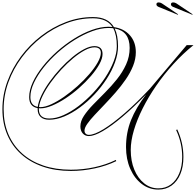

<svg xmlns="http://www.w3.org/2000/svg" viewBox="-104 -1034 1618 1586"><path d="M1401 262Q1401 147 1351 40L1360 35Q1411 144 1411 263Q1411 344 1385.5 404.5Q1360 465 1313.5 498.5Q1267 532 1204 532Q1128 532 1067.5 486Q1007 440 972 360.5Q937 281 937 181Q937 62 978 -41Q1019 -144 1104 -255Q1000 -148 908.5 -70.5Q817 7 745.5 48.5Q674 90 630 90Q599 90 579.5 68Q560 46 560 10Q560 -33 589.5 -77.5Q619 -122 665 -169.5Q711 -217 763.5 -269.5Q816 -322 862 -379.5Q908 -437 937.5 -501.5Q967 -566 967 -638Q967 -777 843 -799Q871 -743 871 -652Q871 -589 846 -519.5Q821 -450 777 -382Q733 -314 676 -253.5Q619 -193 555 -146Q491 -99 426.5 -72Q362 -45 302 -45Q256 -45 231.5 -68Q207 -91 207 -133Q207 -137 207 -141Q137 -153 137 -232Q137 -290 167 -354.5Q197 -419 249 -484.5Q301 -550 367.5 -609Q434 -668 507.5 -714Q581 -760 654.5 -786.5Q728 -813 793 -813Q809 -813 825 -811Q778 -883 664 -883Q551 -883 443.5 -842Q336 -801 242 -728.5Q148 -656 77 -561Q6 -466 -34 -356.5Q-74 -247 -74 -132Q-74 -18 -35 74Q4 166 77 232Q150 298 252.5 333Q355 368 482 368Q581 368 677.5 347Q774 326 853 287L856 297Q776 336 678 357Q580 378 482 378Q353 378 249 342Q145 306 70.5 239Q-4 172 -44 78Q-84 -16 -84 -132Q-84 -248 -43.5 -359.5Q-3 -471 69 -567.5Q141 -664 236 -737Q331 -810 440 -851.5Q549 -893 664 -893Q788 -893 837 -810Q920 -798 969 -742.5Q1018 -687 1018 -603Q1018 -546 995 -489Q972 -432 934 -377Q896 -322 851 -270.5Q806 -219 761 -172Q716 -125 678 -84.5Q640 -44 617 -11Q594 22 594 45Q594 61 604 70.5Q614 80 630 80Q675 80 751.5 33Q828 -14 926.5 -99.5Q1025 -185 1134 -301L1438 -661H1494Q1407 -591 1329 -505.5Q1251 -420 1186.5 -326.5Q1122 -233 1075 -139.5Q1028 -46 1002 42Q976 130 976 205Q976 296 1005.5 367.5Q1035 439 1087 480.5Q1139 522 1204 522Q1264 522 1308 489.5Q1352 457 1376.5 398.5Q1401 340 1401 262ZM217 -133Q217 -55 303 -55Q358 -55 420 -82.5Q482 -110 544.5 -157.5Q607 -205 664 -265.5Q721 -326 765 -393Q809 -460 835 -527Q861 -594 861 -652Q861 -746 831 -801Q813 -803 793 -803Q730 -803 658 -776.5Q586 -750 513.5 -705Q441 -660 375 -601.5Q309 -543 258 -479Q207 -415 177 -351.5Q147 -288 147 -232Q147 -162 208 -151Q213 -194 239 -248Q265 -302 305.5 -358.5Q346 -415 394.5 -467.5Q443 -520 494 -562Q545 -604 592 -628.5Q639 -653 676 -653Q743 -653 743 -588Q743 -551 717 -504Q691 -457 647.5 -406.5Q604 -356 550 -308Q496 -260 438 -222Q380 -184 326 -161.5Q272 -139 230 -139Q223 -139 217 -140Q217 -136 217 -133ZM676 -643Q641 -643 595.5 -618.5Q550 -594 500 -552.5Q450 -511 402 -459Q354 -407 314 -351.5Q274 -296 248.5 -243.5Q223 -191 218 -150Q224 -149 230 -149Q268 -149 319 -172.5Q370 -196 426 -235Q482 -274 536 -322.5Q590 -371 633.5 -421.5Q677 -472 703 -518Q729 -564 729 -597Q729 -643 676 -643ZM1485 -912 1326 -977Q1308 -985 1308 -998Q1308 -1014 1327 -1014Q1340 -1014 1353 -1006L1487 -916ZM1365 -912 1206 -977Q1188 -985 1188 -998Q1188 -1014 1207 -1014Q1220 -1014 1233 -1006L1367 -916Z"/></svg>

Font: Ballet 16pt
Style: Regular
Weight: 400
Designer: Maximiliano R. Sproviero
Foundry: Omnibus-Type
Version: Version 1.100; ttfautohint (v1.8.3)